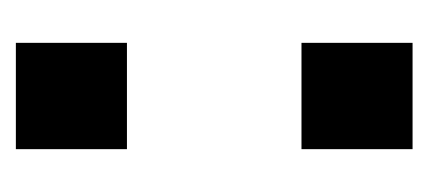

<svg xmlns="http://www.w3.org/2000/svg" viewBox="-169 -371 540 242"><g transform="rotate(-90 101.0 -250.0)"><path d="M34 0V-140H168V0ZM34 -360V-500H168V-360Z"/></g></svg>

Font: Tektur Condensed SemiBold
Style: Regular
Weight: 600
Width: 3
Designer: Adam Jagosz
Foundry: Adam Jagosz
Version: Version 1.005;gftools[0.9.30]